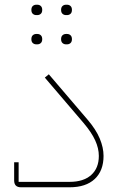

<svg xmlns="http://www.w3.org/2000/svg" viewBox="-20 -794 504 814"><path d="M69 0Q40 0 40 -29V-106H59V-23H275Q334 -23 366.5 -52Q399 -81 399 -133Q399 -165 383.5 -199Q368 -233 334 -273L170 -465L187 -479L351 -287Q387 -245 403 -206.5Q419 -168 419 -133Q419 -70 381.5 -35Q344 0 275 0ZM260 -606Q251 -606 245 -611.5Q239 -617 239 -628Q239 -639 245 -644.5Q251 -650 260 -650H264Q273 -650 279 -644.5Q285 -639 285 -628Q285 -617 279 -611.5Q273 -606 264 -606ZM260 -730Q251 -730 245 -735.5Q239 -741 239 -752Q239 -763 245 -768.5Q251 -774 260 -774H264Q273 -774 279 -768.5Q285 -763 285 -752Q285 -741 279 -735.5Q273 -730 264 -730ZM134 -606Q125 -606 119 -611.5Q113 -617 113 -628Q113 -639 119 -644.5Q125 -650 134 -650H138Q147 -650 153 -644.5Q159 -639 159 -628Q159 -617 153 -611.5Q147 -606 138 -606ZM134 -730Q125 -730 119 -735.5Q113 -741 113 -752Q113 -763 119 -768.5Q125 -774 134 -774H138Q147 -774 153 -768.5Q159 -763 159 -752Q159 -741 153 -735.5Q147 -730 138 -730Z"/></svg>

Font: IBM Plex Sans Arabic Thin
Style: Regular
Weight: 100
Designer: Mike Abbink, Paul van der Laan, Pieter van Rosmalen, Wael Morcos, Khajak Apelian
Foundry: Bold Monday
Version: Version 1.101